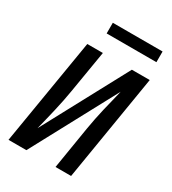

<svg xmlns="http://www.w3.org/2000/svg" viewBox="-218 -1038 1035 1153"><g transform="rotate(30 300.0 -461.0)"><path d="M27 0 149 -735H257L208 -441Q202 -404 194.5 -367.5Q187 -331 178.5 -294Q170 -257 161 -220.5Q152 -184 143 -148L458 -735H582L461 0H353L401 -294Q407 -331 414.5 -367.5Q422 -404 430.5 -441Q439 -478 448.5 -514.5Q458 -551 466 -587L151 0ZM218 -848V-922H563V-848Z"/></g></svg>

Font: Iosevka SS04 SmBd Ex Obl
Style: Regular
Weight: 600
Width: 7
Italic angle: -9°
Monospace: yes
Designer: Belleve Invis
Foundry: Belleve Invis
Version: Version 19.0.0; ttfautohint (v1.8.4)